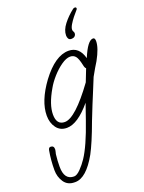

<svg xmlns="http://www.w3.org/2000/svg" viewBox="-174 -671 806 1078"><g transform="rotate(-20 229.0 -132.0)"><path d="M79 329Q37 329 16 297.5Q-5 266 -5 226Q-5 196 -2.5 167.5Q0 139 5 111Q8 95 19 95Q39 95 39 116Q39 122 36 134Q33 144 33 149Q31 165 30 182.5Q29 200 29 218Q29 297 87 297Q104 297 126.5 274Q149 251 167 224Q209 161 256 25L289 -70Q208 27 143 27Q103 27 81 -3Q59 -33 59 -76Q59 -162 135 -266Q218 -377 298 -377Q361 -377 381 -303Q419 -395 451 -395Q463 -395 463 -375Q463 -335 426 -268Q418 -255 406.5 -236Q395 -217 381 -191L347 -108Q337 -84 322 -47.5Q307 -11 288 38Q266 98 247.5 141.5Q229 185 214 213Q149 329 83 329ZM143 -8Q206 -8 329 -177L358 -251Q351 -256 348 -272Q339 -315 327 -329Q315 -343 295 -343Q272 -343 242 -322Q212 -301 185 -270.5Q158 -240 142 -211Q94 -129 94 -70Q94 -8 143 -8ZM337 -434Q325 -434 320 -442.5Q315 -451 315 -462Q315 -494 341 -527.5Q367 -561 403 -589Q408 -593 414 -593Q423 -593 423 -585Q423 -581 419 -577Q407 -564 392.5 -545.5Q378 -527 368 -510Q358 -493 358 -481Q358 -474 361.5 -469Q365 -464 365 -458Q365 -448 358 -441Q351 -434 337 -434Z"/></g></svg>

Font: Oooh Baby
Style: Regular
Weight: 400
Designer: Robert E. Leuschke
Foundry: Robert E. Leuschke
Version: Version 1.011; ttfautohint (v1.8.3)